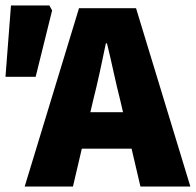

<svg xmlns="http://www.w3.org/2000/svg" viewBox="-20 -680 714 700"><path d="M70 0 268 -650H476L674 0H492L418 -316Q406 -363 394 -418Q382 -473 370 -522H366Q356 -473 344 -418Q332 -363 320 -316L246 0ZM212 -138V-271H530V-138ZM0 -400 20 -660H160L170 -642L110 -400Z"/></svg>

Font: Source Sans 3 Black
Style: Regular
Weight: 900
Designer: Paul D. Hunt
Foundry: Adobe
Version: Version 3.046;hotconv 1.0.118;makeotfexe 2.5.65603